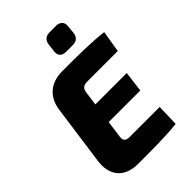

<svg xmlns="http://www.w3.org/2000/svg" viewBox="-262 -1012 1121 1121"><g transform="rotate(-45 298.0 -451.5)"><path d="M358 -757H413C444 -757 462 -773 466 -804L471 -855C475 -889 453 -906 422 -906H370C340 -906 320 -891 316 -860L310 -811C305 -776 322 -757 358 -757ZM326 -547H574L596 -681C504 -693 378 -693 262 -693C162 -693 103 -637 90 -548L38 -174C24 -69 77 3 192 3C294 3 419 4 512 -7L516 -143H269C236 -143 224 -156 229 -187L243 -291H504L520 -419H261L272 -501C276 -536 290 -547 326 -547Z"/></g></svg>

Font: Exo 2 Extra Bold
Style: Italic
Weight: 800
Italic angle: -8°
Designer: Natanael Gama
Version: Version 1.001;PS 001.001;hotconv 1.0.88;makeotf.lib2.5.64775